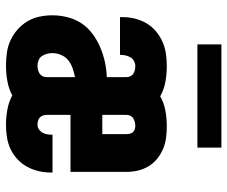

<svg xmlns="http://www.w3.org/2000/svg" viewBox="-79 -671 758 640"><g transform="rotate(90 300.0 -351.0)"><path d="M199 8Q177 8 155.5 5Q134 2 114.5 -7Q95 -16 78.5 -30.5Q62 -45 51 -63.5Q40 -82 35.5 -103.5Q31 -125 31 -146Q31 -172 37.5 -197.5Q44 -223 58 -244Q72 -265 93 -280.5Q114 -296 137.5 -306Q161 -316 186 -321.5Q211 -327 237 -328V-394Q237 -401 234 -407Q231 -413 225.5 -416.5Q220 -420 213.5 -421.5Q207 -423 200 -423Q192 -423 184 -419Q176 -415 171.5 -407.5Q167 -400 165 -391.5Q163 -383 163 -375Q163 -374 163 -373.5Q163 -373 163 -372H37Q37 -374 37 -376Q37 -378 37 -380Q37 -401 42 -421.5Q47 -442 57.5 -460Q68 -478 84 -491.5Q100 -505 119 -513.5Q138 -522 158.5 -525Q179 -528 200 -528Q226 -528 252 -523.5Q278 -519 301 -506Q324 -519 349.5 -523.5Q375 -528 401 -528Q420 -528 439.5 -525.5Q459 -523 476.5 -515.5Q494 -508 509 -496Q524 -484 534 -467.5Q544 -451 548.5 -432Q553 -413 553 -394V-207H363V-126Q363 -120 365.5 -114Q368 -108 372.5 -104Q377 -100 383.5 -98.5Q390 -97 396 -97Q404 -97 411 -101.5Q418 -106 422 -113Q426 -120 427.5 -128.5Q429 -137 429 -145Q429 -145 429 -146Q429 -147 429 -147H555Q555 -145 555 -143Q555 -141 555 -139Q555 -119 550 -99Q545 -79 535 -61Q525 -43 509.5 -29Q494 -15 475.5 -6.5Q457 2 436.5 5Q416 8 396 8Q371 8 345.5 3.5Q320 -1 298 -13Q276 -1 250 3.5Q224 8 199 8ZM363 -313H427V-394Q427 -400 425.5 -405.5Q424 -411 420.5 -415Q417 -419 411.5 -421Q406 -423 400 -423Q394 -423 387.5 -421.5Q381 -420 375 -416.5Q369 -413 366 -407Q363 -401 363 -394ZM199 -97Q205 -97 212 -98.5Q219 -100 224.5 -103.5Q230 -107 233.5 -113Q237 -119 237 -126V-222Q222 -219 207.5 -214Q193 -209 181 -199.5Q169 -190 163 -175.5Q157 -161 157 -146Q157 -137 159.5 -128Q162 -119 167 -111.5Q172 -104 181 -100.5Q190 -97 199 -97ZM128 -630V-710H472V-630Z"/></g></svg>

Font: Iosevka SS04 XBd Ex
Style: Regular
Weight: 800
Width: 7
Monospace: yes
Designer: Belleve Invis
Foundry: Belleve Invis
Version: Version 19.0.0; ttfautohint (v1.8.4)